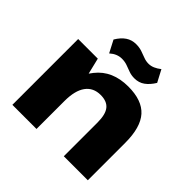

<svg xmlns="http://www.w3.org/2000/svg" viewBox="-188 -936 1114 1114"><g transform="rotate(45 368.5 -379.0)"><path d="M484 -276Q484 -343 460 -373Q436 -403 384 -403Q324 -403 292 -359Q260 -315 260 -229V0H62V-540H223L247 -441Q255 -453 264 -464Q333 -551 463 -551Q576 -551 628.5 -492.5Q681 -434 681 -307V0H484ZM209 -683Q231 -720 258.5 -738.5Q286 -757 321 -757Q347 -757 368.5 -750Q390 -743 410 -735Q430 -727 452 -727Q471 -727 489.5 -735Q508 -743 527 -758L566 -684Q544 -648 517 -628.5Q490 -609 454 -609Q428 -609 407 -617Q386 -625 366 -632Q346 -639 323 -639Q303 -639 284.5 -631.5Q266 -624 248 -608Z"/></g></svg>

Font: Pathway Extreme 8pt Thin 12pt ExtraBold
Style: Regular
Weight: 800
Version: Version 1.001;gftools[0.9.26]